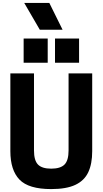

<svg xmlns="http://www.w3.org/2000/svg" viewBox="-20 -1283 703 1316"><path d="M409 -1079ZM409 -1079H253L146 -1263H318ZM518 -853ZM307 -853H142V-1019H307ZM522 -853H357V-1019H522ZM331 13Q176 13 113.5 -52Q51 -117 51 -247V-780H213V-252Q213 -183 240.5 -155Q268 -127 331 -127Q394 -127 422 -155Q450 -183 450 -252V-780H612V-247Q612 -160 585 -102.5Q558 -45 496.5 -16Q435 13 331 13Z"/></svg>

Font: Tanohe Sans
Style: Bold
Weight: 700
Designer: Village Type and Design LLC & Cristiano Sobral
Foundry: Cooper Hewitt Smithsonian Design Museum
Version: Version 1.00;September 29, 2021;FontCreator 13.0.0.2655 64-b